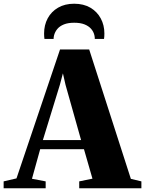

<svg xmlns="http://www.w3.org/2000/svg" viewBox="-72 -1010 779 1030"><path d="M16.5 -53 250 -744.5H406.5L630 -50.5L686.5 -37V0H353V-37L424 -51.5L378.5 -209.5H143.5L99.5 -51L173 -37V0H-52.5V-37ZM363 -258.5 279.5 -555 265.5 -616.5 249 -554.5 158 -258.5ZM326 -990Q376.5 -990 412.8 -968.8Q449 -947.5 468.5 -911.2Q488 -875 488 -830.5Q488 -821 487.5 -814.5Q487 -808 486 -801H436.5Q436.5 -805 436.2 -810Q436 -815 434.5 -820.5Q430 -840 417 -855Q404 -870 381.8 -879Q359.5 -888 326 -888Q293 -888 270.8 -879Q248.5 -870 235.8 -854.8Q223 -839.5 218 -820.5Q216.5 -815 216 -810Q215.5 -805 215.5 -801H166.5Q165.5 -808 165 -814.8Q164.5 -821.5 164.5 -830.5Q164.5 -875.5 184 -911.8Q203.5 -948 239.8 -969Q276 -990 326 -990Z"/></svg>

Font: Merriweather 96pt Black
Style: Regular
Weight: 900
Version: Version 2.100